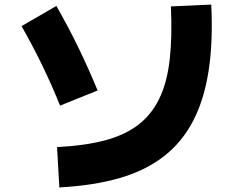

<svg xmlns="http://www.w3.org/2000/svg" viewBox="-20 -778 1040 838"><path d="M239 40 229 -136Q349 -142 436.5 -165Q524 -188 582.5 -232.5Q641 -277 675 -347Q709 -417 720.5 -516.5Q732 -616 726 -750L902 -758Q910 -595 890.5 -469Q871 -343 823 -250.5Q775 -158 695.5 -96Q616 -34 502.5 -1Q389 32 239 40ZM406 -383 242 -317Q206 -407 164 -493.5Q122 -580 74 -664L226 -752Q277 -663 322 -570.5Q367 -478 406 -383Z"/></svg>

Font: Murecho Thin Black
Style: Regular
Weight: 900
Version: Version 1.010